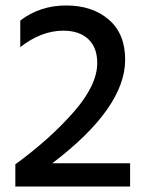

<svg xmlns="http://www.w3.org/2000/svg" viewBox="-20 -681 536 701"><path d="M455 0H36V-81Q162 -173 248.5 -271.5Q335 -370 335 -451Q335 -508 302 -538.5Q269 -569 211 -569Q131 -569 54 -509V-606Q126 -661 221.5 -661Q317 -661 377 -609.5Q437 -558 437 -463Q437 -287 171 -85H455Z"/></svg>

Font: Hind Guntur Medium
Style: Regular
Weight: 500
Designer: Manushi Parikh, Hitesh Malaviya
Foundry: Indian Type Foundry
Version: Version 1.000;PS 1.0;hotconv 1.0.86;makeotf.lib2.5.63406; tt